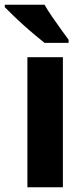

<svg xmlns="http://www.w3.org/2000/svg" viewBox="-52 -786 347 806"><path d="M212 0H63V-546H212ZM135 -766Q147 -745 166 -717Q185 -689 204 -663Q223 -637 236 -619V-606H135Q119 -619 96 -638Q73 -657 48 -679.5Q23 -702 2 -722.5Q-19 -743 -32 -756V-766Z"/></svg>

Font: Noto Sans Display SemiCondensed
Style: Regular
Weight: 400
Width: 4
Version: Version 2.003